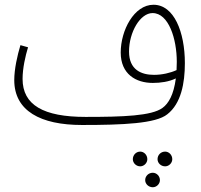

<svg xmlns="http://www.w3.org/2000/svg" viewBox="-20 -505 845 808"><path d="M325 21C498 21 636 15 684 -24C742 -69 758 -155 758 -239C758 -371 712 -485 626 -485C544 -485 488 -377 488 -284C488 -193 552 -156 623 -156C656 -156 691 -161 720 -175C711 -106 689 -69 664 -51C618 -17 497 -13 340 -13C163 -13 75 -63 75 -173C75 -218 87 -270 98 -306L66 -315C53 -272 40 -214 40 -168C40 -38 151 21 325 21ZM523 -288C523 -370 570 -450 622 -450C690 -450 724 -341 724 -245C724 -233 723 -221 723 -210C697 -198 662 -190 628 -190C575 -190 523 -211 523 -288ZM570 195C586 195 600 181 600 165C600 147 586 133 570 133C553 133 539 147 539 165C539 181 553 195 570 195ZM675 195C691 195 705 181 705 165C705 147 691 133 675 133C657 133 643 147 643 165C643 181 657 195 675 195ZM623 283C639 283 653 269 653 253C653 236 639 222 623 222C605 222 591 236 591 253C591 269 605 283 623 283Z"/></svg>

Font: Noto Sans Arabic UI Cn XLt
Style: Regular
Weight: 200
Width: 3
Designer: Monotype Design Team, Nadine Chahine and Nizar Qandah
Foundry: Monotype Imaging Inc.
Version: Version 2.010